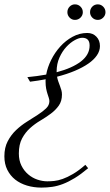

<svg xmlns="http://www.w3.org/2000/svg" viewBox="-45 -852 504 881"><path d="M80.6 -498Q126.5 -502.4 167 -509.8Q172.9 -543 189.7 -576.9Q206.5 -610.8 231.4 -638.4Q256.3 -666 288.1 -683.3Q319.8 -700.7 355.5 -700.7Q380.9 -700.7 397.2 -683.8Q413.6 -667 413.6 -640.6Q413.6 -618.7 399.9 -598.4Q386.2 -578.1 360.6 -560.3Q335 -542.5 298.6 -527.1Q262.2 -511.7 216.8 -500Q218.8 -488.3 222.7 -477.8Q226.6 -467.3 230.2 -457.5Q233.9 -447.8 236.6 -438.2Q239.3 -428.7 239.3 -418Q239.3 -387.7 224.6 -367.2Q210 -346.7 188 -330.3Q166 -314 140.4 -298.8Q114.7 -283.7 92.8 -263.9Q70.8 -244.1 56.2 -216.6Q41.5 -189 41.5 -147.9Q41.5 -115.7 53.5 -91.8Q65.4 -67.9 84.5 -51.8Q103.5 -35.6 126.7 -27.8Q149.9 -20 171.9 -20Q186.5 -20 203.9 -21.7Q221.2 -23.4 242.7 -31Q264.2 -38.6 290 -53.7Q315.9 -68.8 346.7 -95.7L359.4 -80.1Q326.2 -52.2 297.9 -34.9Q269.5 -17.6 243.9 -7.8Q218.3 2 194.1 5.4Q169.9 8.8 145 8.8Q109.9 8.8 78.9 -0.5Q47.9 -9.8 24.9 -27.8Q2 -45.9 -11.5 -72.8Q-24.9 -99.6 -24.9 -134.8Q-24.9 -174.8 -9.5 -204.1Q5.9 -233.4 28.8 -255.1Q51.8 -276.9 78.4 -293.5Q105 -310.1 127.9 -325Q150.9 -339.8 166.3 -354.5Q181.6 -369.1 181.6 -387.7Q181.6 -394.5 179 -402.6Q176.3 -410.6 172.9 -421.4Q169.4 -432.1 166.7 -445.8Q164.1 -459.5 164.1 -477.5Q164.1 -480 164.1 -482.7Q164.1 -485.4 164.6 -488.3Q147.5 -484.9 129.4 -482.2Q111.3 -479.5 92.8 -477.1ZM214.8 -520.5Q287.1 -539.6 326.7 -570.3Q366.2 -601.1 366.2 -643.1Q366.2 -661.6 357.4 -670.2Q348.6 -678.7 332.5 -678.7Q317.9 -678.7 297.9 -667.7Q277.8 -656.7 259.3 -636.7Q240.7 -616.7 227.8 -587.9Q214.8 -559.1 214.8 -523.4ZM439 -795.9Q439 -781.7 428.5 -771.2Q418 -760.7 403.8 -760.7Q388.7 -760.7 378.4 -771.2Q368.2 -781.7 368.2 -795.9Q368.2 -811 378.4 -821.5Q388.7 -832 403.8 -832Q418 -832 428.5 -821.5Q439 -811 439 -795.9ZM335 -795.9Q335 -781.7 324.5 -771.2Q314 -760.7 298.8 -760.7Q284.7 -760.7 274.4 -771.2Q264.2 -781.7 264.2 -795.9Q264.2 -811 274.4 -821.5Q284.7 -832 298.8 -832Q314 -832 324.5 -821.5Q335 -811 335 -795.9Z"/></svg>

Font: Dynalight
Style: Regular
Weight: 400
Version: Version 1.000